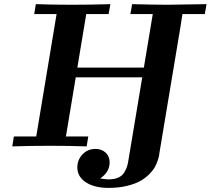

<svg xmlns="http://www.w3.org/2000/svg" viewBox="-20 -706 1016 926"><path d="M39.1 0 46.9 -47.9H154.8L252.9 -638.2H145L152.8 -686Q237.8 -683.1 325.2 -683.1Q419.4 -683.1 512.2 -686L503.9 -638.2H396L353 -379.9H673.8L716.8 -638.2H608.9L617.2 -686Q720.2 -683.1 788.1 -683.1L976.1 -686L967.8 -638.2H859.9Q857.9 -628.4 855 -607.2Q852.1 -585.9 850.1 -575.2L748 37.1Q748 40 747.1 45.9Q746.1 51.8 740.5 68.8Q734.9 85.9 725.8 101.6Q716.8 117.2 698.5 135.5Q680.2 153.8 655.5 167.5Q630.9 181.2 591.3 190.7Q551.8 200.2 503.9 200.2Q435.1 200.2 394 173.1Q353 146 353 101.1Q353 64.9 377.9 38.6Q402.8 12.2 440.9 12.2Q469.7 12.2 489.3 30Q508.8 47.9 508.8 77.1Q508.8 124 462.9 154.8Q488.8 158.7 502.9 159.2Q530.8 159.2 550.3 150.6Q569.8 142.1 579.3 125.5Q588.9 108.9 592 99.4Q595.2 89.8 598.1 74.2L666 -333H345.2V-332L297.9 -47.9H405.8L397.9 0Q311 -2.9 222.2 -2.9Q129.9 -2.9 39.1 0Z"/></svg>

Font: CMU Serif Extra
Style: BoldSlanted
Weight: 700
Italic angle: -9.46001°
Version: Version 0.7.0